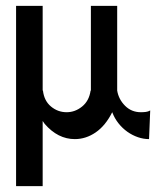

<svg xmlns="http://www.w3.org/2000/svg" viewBox="-20 -466 540 657"><path d="M490 10Q471 10 452 3.5Q433 -3 416 -15Q399 -27 385.5 -44Q372 -61 364 -82Q341 -36 307.5 -13Q274 10 236 10Q178 10 133 -42Q131 -45 129.5 -47Q128 -49 126 -52V171H35V-446H126V-156H127Q131 -121 154.5 -101.5Q178 -82 208 -82Q237 -82 261 -101.5Q285 -121 290 -156H291V-446H381V-156Q386 -126 408 -104Q430 -82 462 -82Q471 -82 479 -83Q487 -84 494 -88Z"/></svg>

Font: Fundamental  Brigade
Style: Regular
Weight: 400
Designer: Peter Wiegel, original typeface by Arno Drescher 1935
Foundry: Peter Wiegel
Version: Version 0.000 2012 initial release